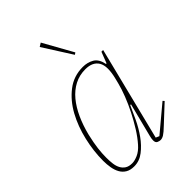

<svg xmlns="http://www.w3.org/2000/svg" viewBox="-224 -846 953 953"><g transform="rotate(-45 252.5 -369.5)"><path d="M140 12Q113 12 95.5 1.5Q78 -9 68 -27Q58 -45 54 -68.5Q50 -92 50 -117Q50 -184 66.5 -255Q83 -326 115 -384.5Q147 -443 195.5 -480.5Q244 -518 308 -518Q341 -518 366.5 -503Q392 -488 400 -447H404L427 -506H439L316 -14L334 -6L469 -119L476 -111L387 -28Q361 -3 348.5 4.5Q336 12 325 12Q317 12 307 7.5Q297 3 297 -13Q297 -24 301 -40L346 -217L341 -218Q327 -186 308 -146Q289 -106 264 -71Q239 -36 208 -12Q177 12 140 12ZM144 -6Q161 -6 184 -16Q207 -26 229 -51Q253 -78 275.5 -114Q298 -150 317.5 -188.5Q337 -227 352 -265.5Q367 -304 375 -336L381 -360Q400 -434 380 -467.5Q360 -501 309 -501Q267 -501 232.5 -483Q198 -465 171 -432.5Q144 -400 124 -356Q104 -312 91 -260Q80 -213 76 -179.5Q72 -146 72 -117Q72 -94 74.5 -74Q77 -54 85 -39Q93 -24 107 -15Q121 -6 144 -6ZM227 -739 246 -751 333 -595 323 -588Z"/></g></svg>

Font: IBM Plex Serif Thin
Style: Italic
Weight: 100
Italic angle: -14°
Designer: Mike Abbink, Paul van der Laan, Pieter van Rosmalen
Foundry: Bold Monday
Version: Version 3.001